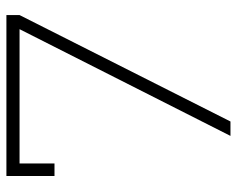

<svg xmlns="http://www.w3.org/2000/svg" viewBox="-90 -649 739 599"><g transform="rotate(-90 279.5 -349.5)"><path d="M30 -699H532V-658L200 0H155L488 -658H69V-549H30Z"/></g></svg>

Font: TypoPRO Montserrat Alternates
Style: Regular
Weight: 275
Designer: Julieta Ulanovsky
Foundry: Julieta Ulanovsky
Version: Version 6.001